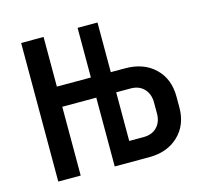

<svg xmlns="http://www.w3.org/2000/svg" viewBox="-85 -643 771 736"><g transform="rotate(-15 300.0 -275.0)"><path d="M59 0V-550H148V-353H283V-550H362V-353H419Q492 -353 536.5 -310.5Q581 -268 581 -197V-154Q581 -85 536.5 -42.5Q492 0 420 0H283V-273H148V0ZM362 -80H419Q453 -80 472.5 -100.5Q492 -121 492 -154V-198Q492 -231 472.5 -252Q453 -273 419 -273H362Z"/></g></svg>

Font: JetBrainsMono NFM Medium
Style: Regular
Weight: 500
Monospace: yes
Designer: Philipp Nurullin, Konstantin Bulenkov
Foundry: JetBrains
Version: Version 2.304; ttfautohint (v1.8.4.7-5d5b);Nerd Fonts 3.3.0